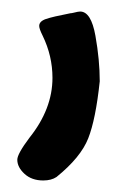

<svg xmlns="http://www.w3.org/2000/svg" viewBox="-20 -147 204 333"><path d="M55 166Q35 166 22.5 154.5Q10 143 10 130Q10 120 31 92Q71 42 71 -12Q71 -50 54 -85Q48 -97 48 -102Q48 -110 59.5 -114Q71 -118 102 -124Q104 -124 108 -125Q112 -126 114.5 -126.5Q117 -127 119 -127Q138 -127 145.5 -85Q153 -43 153 -6Q146 60 133 93Q120 126 78 160Q69 166 55 166Z"/></svg>

Font: Because We Connect
Style: Regular
Weight: 400
Designer: Liz Wetzel, Aaron Williamson, Russ McMullin
Foundry: Red Hat
Version: Version 1.000